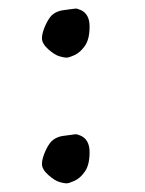

<svg xmlns="http://www.w3.org/2000/svg" viewBox="-20 -419 340 449"><path d="M168.9 -395.5C163.1 -398.1 158.8 -399.3 156 -398.9C153.2 -398.6 149.6 -398.1 145 -397.5C140.5 -396.8 134.4 -396 127 -395C119.5 -394 112.4 -391.4 105.7 -387C99 -382.6 92.8 -374 86.9 -361.3C81.1 -348.6 78.1 -338.1 78.1 -329.6C78.1 -321.1 83.1 -312.5 93 -303.7C102.9 -294.9 111.6 -289.5 118.9 -287.4C126.2 -285.2 131.8 -284.2 135.5 -284.2C139.2 -284.2 145.6 -286.2 154.5 -290.3C163.5 -294.4 171.5 -301.6 178.7 -312C185.9 -322.4 189.5 -337.4 189.5 -356.9C189.5 -376.5 182.6 -389.3 168.9 -395.5ZM168.9 -101.6C163.1 -104.2 158.8 -105.3 156 -105C153.2 -104.7 149.6 -104.2 145 -103.5C140.5 -102.9 134.4 -102.1 127 -101.1C119.5 -100.1 112.4 -97.4 105.7 -93C99 -88.6 92.8 -80.1 86.9 -67.4C81.1 -54.7 78.1 -44.1 78.1 -35.6C78.1 -27.2 83.1 -18.6 93 -9.8C102.9 -1 111.6 4.5 118.9 6.6C126.2 8.7 131.8 9.8 135.5 9.8C139.2 9.8 145.6 7.7 154.5 3.7C163.5 -0.4 171.5 -7.6 178.7 -18.1C185.9 -28.5 189.5 -43.5 189.5 -63C189.5 -82.5 182.6 -95.4 168.9 -101.6Z"/></svg>

Font: Drukaatie burti
Style: Regular
Weight: 400
Version: Version 0.14.4